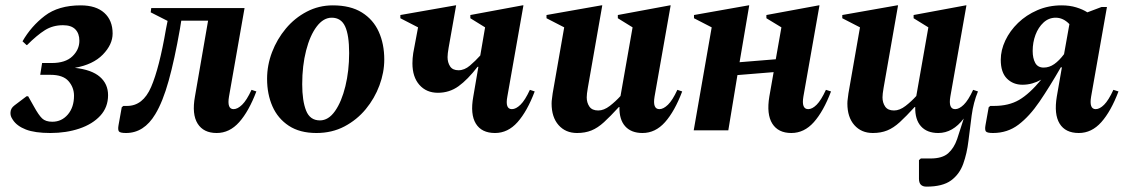

<svg xmlns="http://www.w3.org/2000/svg" viewBox="-20 -486 4199 716"><path d="M168 10Q110 10 76.5 -3Q43 -16 28 -39Q22 -48 20.5 -53.5Q19 -59 19 -65Q19 -82 34 -93L79 -127H85L107 -88Q124 -57 137 -44.5Q150 -32 175 -32Q210 -32 233 -59Q256 -86 256 -129Q256 -160 235.5 -183.5Q215 -207 168 -207H130L137 -251H173Q224 -251 250 -276Q276 -301 276 -334Q276 -361 261 -376.5Q246 -392 215 -392Q177 -392 147.5 -373.5Q118 -355 81 -318H79L64 -332Q96 -388 147 -427Q198 -466 281 -466Q338 -466 369 -438Q400 -410 400 -361Q400 -320 363.5 -282.5Q327 -245 259 -233Q322 -226 352.5 -199.5Q383 -173 383 -131Q383 -86 354 -54.5Q325 -23 276 -6.5Q227 10 168 10Z M788 10Q739 10 717 -25Q695 -60 707 -126L756 -409H656L651 -378Q631 -264 609 -185Q587 -106 559 -60Q517 10 450 10Q428 10 423.5 4Q419 -2 422 -19L434 -86L440 -91H454Q513 -91 543.5 -161.5Q574 -232 599 -378L605 -408L542 -440L544 -456H892L834 -126Q826 -79 851 -79Q866 -79 883 -95.5Q900 -112 918 -151L936 -145Q908 -71 872 -30.5Q836 10 788 10Z M1160 10Q1098 10 1057 -17Q1016 -44 996 -89.5Q976 -135 976 -192Q976 -243 994.5 -291.5Q1013 -340 1046 -379.5Q1079 -419 1124 -442.5Q1169 -466 1221 -466Q1287 -466 1329.5 -439.5Q1372 -413 1392.5 -367.5Q1413 -322 1413 -264Q1413 -216 1395 -167.5Q1377 -119 1344 -79Q1311 -39 1264.5 -14.5Q1218 10 1160 10ZM1173 -37Q1205 -37 1229.5 -72Q1254 -107 1268 -164.5Q1282 -222 1282 -288Q1282 -355 1267 -387.5Q1252 -420 1217 -420Q1186 -420 1161 -387Q1136 -354 1121.5 -297.5Q1107 -241 1107 -172Q1107 -110 1121.5 -73.5Q1136 -37 1173 -37Z M1613 -140Q1570 -140 1544 -169.5Q1518 -199 1518 -250Q1518 -268 1521 -288L1539 -384L1473 -418V-430L1678 -466H1681L1653 -308Q1649 -285 1649 -273Q1649 -253 1658.5 -238.5Q1668 -224 1690 -224Q1712 -224 1732.5 -241.5Q1753 -259 1771 -279L1789 -384L1734 -418V-430L1928 -466H1932L1872 -126Q1863 -79 1889 -79Q1904 -79 1921 -95.5Q1938 -112 1956 -151L1974 -145Q1946 -71 1910 -30.5Q1874 10 1826 10Q1776 10 1754.5 -25Q1733 -60 1745 -126L1764 -237H1761Q1724 -189 1690 -164.5Q1656 -140 1613 -140Z M2132 10Q2089 10 2063 -19.5Q2037 -49 2037 -100Q2037 -109 2038.5 -118.5Q2040 -128 2041 -138L2084 -384L2018 -418V-430L2222 -466H2226L2172 -158Q2168 -135 2168 -123Q2168 -103 2178 -88.5Q2188 -74 2211 -74Q2232 -74 2254 -91Q2276 -108 2294 -128L2339 -384L2284 -418V-430L2478 -466H2481L2421 -126Q2413 -79 2439 -79Q2454 -79 2471 -95.5Q2488 -112 2506 -151L2524 -145Q2496 -71 2460 -30.5Q2424 10 2376 10Q2334 10 2311.5 -15Q2289 -40 2290 -87H2288Q2256 -52 2232.5 -30.5Q2209 -9 2185.5 0.5Q2162 10 2132 10Z M2567 0 2634 -384 2568 -418V-430L2771 -466H2774L2738 -254L2873 -265L2894 -384L2838 -418V-430L3033 -466H3036L2976 -126Q2968 -79 2994 -79Q3009 -79 3025.5 -95.5Q3042 -112 3060 -151L3079 -145Q3051 -71 3015 -30.5Q2979 10 2931 10Q2882 10 2860 -25Q2838 -60 2849 -126L2865 -217L2730 -206L2696 0Z M3235 10Q3192 10 3166 -19.5Q3140 -49 3140 -100Q3140 -109 3141.5 -118.5Q3143 -128 3144 -138L3187 -384L3121 -418V-430L3325 -466H3329L3275 -158Q3271 -135 3271 -123Q3271 -103 3281 -88.5Q3291 -74 3314 -74Q3335 -74 3357 -91Q3379 -108 3397 -128L3442 -384L3387 -418V-430L3581 -466H3584L3524 -126Q3516 -79 3542 -79Q3557 -79 3574 -95.5Q3591 -112 3609 -151L3627 -145Q3610 -104 3603.5 -55.5Q3597 -7 3591.5 39.5Q3586 86 3572 125Q3558 164 3526.5 187Q3495 210 3435 210Q3407 210 3407 181V111L3414 105H3450Q3494 105 3516 85.5Q3538 66 3549.5 32Q3561 -2 3574 -44Q3533 10 3479 10Q3437 10 3414.5 -15Q3392 -40 3393 -87H3391Q3359 -52 3335.5 -30.5Q3312 -9 3288.5 0.5Q3265 10 3235 10Z M3793 -170Q3758 -170 3735 -193Q3712 -216 3712 -263Q3712 -299 3729 -335Q3746 -371 3776.5 -400.5Q3807 -430 3848.5 -448Q3890 -466 3939 -466Q3969 -466 3993.5 -458.5Q4018 -451 4035 -440L4088 -460H4108L4049 -126Q4041 -79 4066 -79Q4081 -79 4097.5 -95.5Q4114 -112 4132 -151L4151 -145Q4123 -71 4087 -30.5Q4051 10 4003 10Q3953 10 3931.5 -25Q3910 -60 3921 -126L3940 -235H3936Q3894 -162 3856.5 -107Q3819 -52 3778 -21Q3737 10 3683 10Q3661 10 3656.5 4Q3652 -2 3655 -19L3667 -86L3673 -91H3687Q3742 -91 3780.5 -113.5Q3819 -136 3863 -189Q3847 -180 3829.5 -175Q3812 -170 3793 -170ZM3831 -296Q3831 -269 3840.5 -251.5Q3850 -234 3872 -234Q3893 -234 3911.5 -247Q3930 -260 3948 -284L3968 -396Q3945 -420 3917 -420Q3891 -420 3871.5 -402Q3852 -384 3841.5 -356Q3831 -328 3831 -296Z"/></svg>

Font: Spectral
Style: Bold Italic
Weight: 700
Italic angle: -10°
Designer: Jean-Baptiste Levee
Foundry: Production Type
Version: Version 2.001